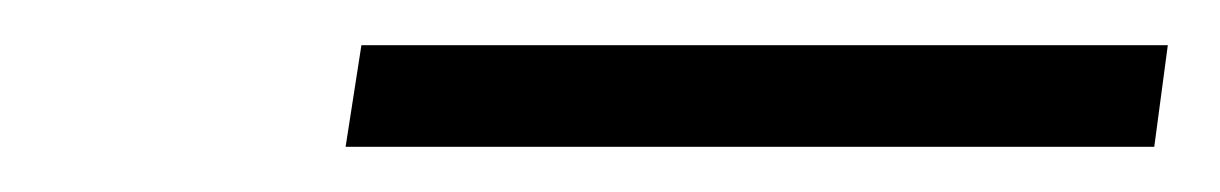

<svg xmlns="http://www.w3.org/2000/svg" viewBox="-20 -698 540 85"><path d="M133 -633 140 -678H497L491 -633Z"/></svg>

Font: Nunito Sans 10pt Expanded ExtraLight
Style: Italic
Weight: 250
Width: 7
Italic angle: -9°
Designer: Vernon Adams
Foundry: Vernon Adams
Version: Version 3.101;gftools[0.9.27]